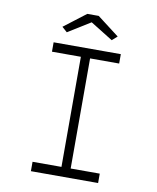

<svg xmlns="http://www.w3.org/2000/svg" viewBox="-95 -954 842 1027"><g transform="rotate(10 326.5 -440.5)"><path d="M144 0V-51H301V-649H144V-700H509V-649H351V-51H509V0ZM204 -765 176 -790 295 -881H357L476 -790L448 -765L311 -850H341Z"/></g></svg>

Font: Lexend Mega ExtraLight
Style: Regular
Weight: 250
Version: Version 1.007